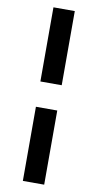

<svg xmlns="http://www.w3.org/2000/svg" viewBox="-110 -856 571 1122"><g transform="rotate(10 175.5 -295.0)"><path d="M112 -370V-810H238.6V-370ZM112 220V-220H238.6V220Z"/></g></svg>

Font: M PLUS 2 Thin
Style: Regular
Weight: 100
Designer: Coji Morishita
Foundry: UNDERFOREST DESIGN
Version: Version 1.001